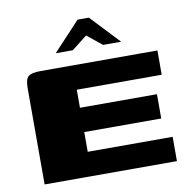

<svg xmlns="http://www.w3.org/2000/svg" viewBox="-74 -714 775 786"><g transform="rotate(-10 313.5 -320.5)"><path d="M49 0V-400Q49 -437 62 -448.5Q75 -460 113 -460H599V-359H246V-284H566V-183H246V-101H599V0ZM187 -521 299 -641H346L459 -521H384L322 -571L258 -521Z"/></g></svg>

Font: Genos Thin ExtraBold
Style: Regular
Weight: 800
Version: Version 1.010